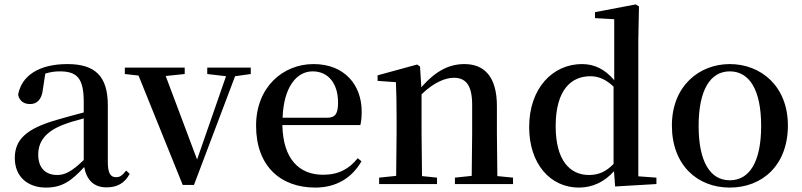

<svg xmlns="http://www.w3.org/2000/svg" viewBox="-20 -833 3630 869"><path d="M462 15C511 15 544 -4 567 -46L551 -61C533 -38 522 -31 506 -31C481 -31 468 -47 468 -100V-356C468 -488 411 -543 285 -543C156 -543 77 -490 62 -404C68 -376 88 -362 116 -362C145 -362 169 -380 174 -428L185 -500C208 -507 229 -510 250 -510C328 -510 359 -480 359 -372V-324C318 -313 275 -302 239 -291C95 -250 47 -199 47 -117C47 -33 106 16 188 16C263 16 305 -16 361 -77C372 -19 404 15 462 15ZM359 -109C304 -55 272 -41 239 -41C188 -41 153 -71 153 -133C153 -194 188 -238 265 -268C290 -278 324 -288 359 -297Z M918 -498 1003 -488 872 -111 730 -489 816 -498V-527H545V-498L607 -491L807 4H858L1044 -488L1115 -498V-527H918Z M1407 16C1502 16 1573 -28 1616 -103L1599 -117C1561 -69 1513 -42 1442 -42C1337 -42 1261 -110 1258 -267H1611C1615 -284 1617 -303 1617 -328C1617 -449 1539 -543 1399 -543C1261 -543 1139 -439 1139 -264C1139 -81 1250 16 1407 16ZM1259 -300C1264 -440 1323 -510 1395 -510C1466 -510 1510 -455 1510 -369C1510 -320 1499 -300 1460 -300Z M2114 0H2302V-29L2231 -36L2229 -232V-353C2229 -486 2172 -543 2082 -543C2016 -543 1954 -515 1887 -438L1881 -532L1868 -541L1689 -492V-467L1772 -461C1774 -412 1775 -368 1775 -301V-232L1773 -37L1696 -29V0H1958V-29L1890 -36L1888 -232V-406C1944 -461 1997 -481 2034 -481C2087 -481 2117 -449 2117 -359V-232L2115 -37L2039 -29V0Z M2764 11 2951 0V-29L2869 -35V-649L2872 -804L2857 -813L2673 -778V-751L2760 -746V-470C2717 -521 2669 -543 2614 -543C2482 -543 2375 -434 2375 -258C2375 -91 2471 16 2600 16C2662 16 2716 -10 2759 -58ZM2757 -91C2722 -55 2688 -41 2646 -41C2560 -41 2495 -106 2495 -262C2495 -427 2566 -488 2652 -488C2689 -488 2722 -474 2757 -441Z M3283 16C3430 16 3546 -85 3546 -265C3546 -444 3423 -543 3283 -543C3144 -543 3021 -443 3021 -265C3021 -86 3136 16 3283 16ZM3283 -17C3195 -17 3142 -100 3142 -263C3142 -426 3195 -510 3283 -510C3372 -510 3425 -426 3425 -263C3425 -100 3372 -17 3283 -17Z"/></svg>

Font: Noto Serif CJK KR SemiBold
Style: Regular
Weight: 600
Designer: Ryoko NISHIZUKA 西塚涼子 (kana & ideographs); Frank Grießhammer (Latin, Greek & Cyrillic); Wenlong ZHANG 张文龙 (bopomofo); San
Foundry: Adobe
Version: Version 2.001;hotconv 1.1.0;makeotfexe 2.6.0